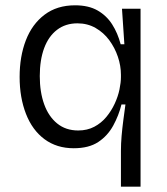

<svg xmlns="http://www.w3.org/2000/svg" viewBox="-20 -547 629 724"><path d="M436 157V22Q436 -5 438.5 -34Q441 -63 445 -93.5Q449 -124 453 -153H438Q428 -112 407 -73.5Q386 -35 350.5 -11.5Q315 12 258 12Q194 12 148 -22Q102 -56 78 -117.5Q54 -179 54 -257Q54 -334 77.5 -395Q101 -456 148 -491.5Q195 -527 263 -527Q314 -527 348 -507.5Q382 -488 403 -455Q424 -422 435 -380H449L440 -514H510V-263V157ZM275 -55Q309 -55 335.5 -69Q362 -83 381 -106Q400 -129 412.5 -156Q425 -183 430.5 -209.5Q436 -236 436 -256V-265Q436 -299 424.5 -333Q413 -367 392 -395.5Q371 -424 340.5 -441.5Q310 -459 272 -459Q227 -459 195 -434.5Q163 -410 146.5 -365.5Q130 -321 130 -260Q130 -200 146.5 -154Q163 -108 195.5 -81.5Q228 -55 275 -55Z"/></svg>

Font: Bricolage Grotesque 24pt Light
Style: Regular
Weight: 300
Designer: Mathieu Triay
Foundry: Atelier Triay
Version: Version 1.001;gftools[0.9.33.dev8+g029e19f]